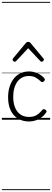

<svg xmlns="http://www.w3.org/2000/svg" viewBox="-20 -1287 559 2064"><path d="M293 19Q225 19 174 -11.5Q123 -42 95 -100Q67 -158 67 -241Q67 -302 82.5 -352.5Q98 -403 127 -440.5Q156 -478 198 -498.5Q240 -519 293 -519Q339 -519 383.5 -499Q428 -479 457 -445Q463 -437 462 -429.5Q461 -422 452 -413Q443 -404 435.5 -404Q428 -404 421 -410Q392 -437 363 -453.5Q334 -470 290 -470Q252 -470 221 -455Q190 -440 168 -410.5Q146 -381 134 -339.5Q122 -298 122 -245Q122 -182 141 -133.5Q160 -85 198 -57.5Q236 -30 294 -30Q324 -30 348 -38Q372 -46 393.5 -63.5Q415 -81 437 -107Q444 -114 452 -113.5Q460 -113 469 -107Q477 -101 480 -93.5Q483 -86 477 -79Q454 -45 423 -23Q392 -1 358.5 9Q325 19 293 19ZM138 -623Q130 -623 122.5 -631Q115 -639 115 -647Q115 -649 116 -652Q117 -655 120 -659L258 -825Q263 -831 268.5 -834Q274 -837 283 -837Q292 -837 297.5 -834Q303 -831 308 -825L446 -659Q450 -655 451 -652Q452 -649 452 -647Q452 -639 444 -631Q436 -623 428 -623Q423 -623 419.5 -625.5Q416 -628 412 -632L283 -769L155 -632Q151 -628 147 -625.5Q143 -623 138 -623ZM0 747H519V757H0ZM0 -20H519V0H0ZM0 -505H519V-500H0ZM0 -1267H519V-1257H0Z"/></svg>

Font: Playwrite VN Guides
Style: Regular
Weight: 400
Designer: Veronika Burian, José Scaglione
Foundry: TypeTogether
Version: Version 1.003